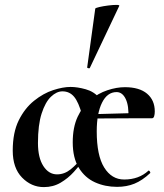

<svg xmlns="http://www.w3.org/2000/svg" viewBox="-20 -751 669 784"><path d="M277 -170 336 -299Q336 -284 345.5 -271Q355 -258 365 -244.5Q375 -231 375 -215Q375 -116 405.5 -67Q436 -18 487 -18Q547 -18 586 -54Q588 -56 591.5 -51.5Q595 -47 593 -44Q561 -14 529 -1Q497 12 458 12Q409 12 368 -6.5Q327 -25 302 -65.5Q277 -106 277 -170ZM333 -267 332 -284 516 -289V-268ZM277 -170Q277 -231 297 -274Q317 -317 349 -343.5Q381 -370 418.5 -382.5Q456 -395 490 -395Q549 -395 580.5 -368.5Q612 -342 612 -296Q612 -285 609.5 -276.5Q607 -268 600 -268H504Q507 -318 493.5 -346.5Q480 -375 456 -375Q418 -375 396.5 -331.5Q375 -288 375 -215ZM159 13Q108 13 70 -26Q32 -65 32 -136Q32 -210 56.5 -259.5Q81 -309 119 -339.5Q157 -370 197 -383Q237 -396 268 -396Q296 -396 330 -386.5Q364 -377 386 -351L315 -282Q301 -334 282.5 -356Q264 -378 235 -378Q211 -378 188 -356Q165 -334 150 -287.5Q135 -241 135 -167Q135 -107 157 -73Q179 -39 213 -39Q243 -39 268.5 -59.5Q294 -80 315 -108L323 -99Q305 -75 281.5 -49Q258 -23 227.5 -5Q197 13 159 13ZM347 -474Q346 -471 340.5 -472.5Q335 -474 336 -476L369 -716Q371 -719 386.5 -722.5Q402 -726 421.5 -728.5Q441 -731 455 -731Q469 -731 467 -727Z"/></svg>

Font: Cormorant Infant Light
Style: Regular
Weight: 300
Designer: Christian Thalmann (Catharsis Fonts)
Foundry: Catharsis Fonts
Version: Version 4.001